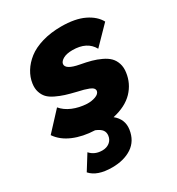

<svg xmlns="http://www.w3.org/2000/svg" viewBox="-174 -620 870 944"><g transform="rotate(-30 261.0 -148.0)"><path d="M3.9 -74.2 99.1 -176.8Q120.6 -150.9 156.5 -135.7Q192.4 -120.6 235.8 -118.2Q262.2 -117.2 284.2 -125.2Q306.2 -133.3 309.1 -148.9Q310.1 -157.7 304 -164.6Q297.9 -171.4 284.2 -176.8Q270.5 -182.1 257.3 -185.8Q244.1 -189.5 224.1 -193.8Q187.5 -202.6 163.3 -210.2Q139.2 -217.8 114.3 -229.7Q89.4 -241.7 76.2 -255.9Q63 -270 56.2 -291Q49.3 -312 53.2 -338.9Q58.1 -372.6 76.7 -402.8Q95.2 -433.1 126.7 -457.8Q158.2 -482.4 206.8 -496.8Q255.4 -511.2 314.9 -511.2Q393.6 -511.2 443.8 -487.1Q494.1 -462.9 515.1 -423.8L418.9 -325.2Q387.2 -382.8 305.2 -382.8Q272 -382.8 252.7 -372.1Q233.4 -361.3 231 -347.2Q227.1 -316.9 301.8 -303.2Q336.4 -296.9 362.3 -289.8Q388.2 -282.7 413.3 -270.8Q438.5 -258.8 453.4 -243.7Q468.3 -228.5 475.6 -206.1Q482.9 -183.6 479 -155.8Q471.2 -97.2 430.7 -54.9Q390.1 -12.7 315.9 3.9Q360.8 40 353 95.2Q344.2 155.3 299.3 185.1Q254.4 214.8 187 214.8Q102.5 214.8 65.9 172.9L118.2 88.9Q144 118.2 187 118.2Q211.4 118.2 228.3 105Q245.1 91.8 248 69.8Q250.5 51.8 241 38.3Q231.4 24.9 205.1 14.2Q137.2 11.7 84.5 -10.7Q31.7 -33.2 3.9 -74.2Z"/></g></svg>

Font: Human Sans Black
Style: Italic
Weight: 800
Italic angle: -8°
Designer: Tim Radville
Foundry: Continuum
Version: Version 1.000;FEAKit 1.0